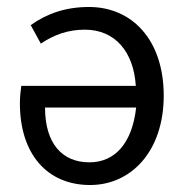

<svg xmlns="http://www.w3.org/2000/svg" viewBox="-20 -518 536 550"><path d="M238 12C356 12 449 -85 449 -244C449 -404 358 -498 235 -498C168 -498 114 -479 68 -446L97 -393C134 -418 174 -433 223 -433C311 -433 363 -368 369 -272H41C39 -259 37 -240 37 -222C37 -77 115 12 238 12ZM236 -53C158 -53 109 -107 109 -210H370C359 -110 311 -53 236 -53Z"/></svg>

Font: DAIFUKU Sans
Style: Regular
Weight: 400
Designer: Original font ‘Source Han Sans JP’ : Paul D. Hunt
Foundry: Daifuku
Version: Version 1.000